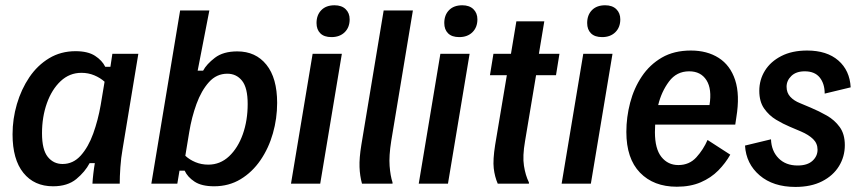

<svg xmlns="http://www.w3.org/2000/svg" viewBox="-20 -707 3311 739"><path d="M184.2 10Q111.7 10 70 -41.7Q28.3 -93.3 28.3 -190Q28.3 -249.2 45 -306.2Q61.7 -363.3 92.9 -409.6Q124.2 -455.8 169.2 -482.9Q214.2 -510 270.8 -510Q318.3 -510 345.8 -492.1Q373.3 -474.2 385 -450H405L412.5 -500H512.5L451.7 -132.5Q445.8 -100 443.3 -63.3Q440.8 -26.7 440.8 0H335.8Q336.7 -16.7 339.2 -38.3Q341.7 -60 345 -79.2H325Q307.5 -45.8 273.8 -17.9Q240 10 184.2 10ZM220.8 -75.8Q261.7 -75.8 290.8 -108.3Q320 -140.8 338.8 -192.9Q357.5 -245 367.5 -302.5L382.5 -392.5Q365.8 -407.5 342.9 -417.1Q320 -426.7 293.3 -426.7Q247.5 -426.7 213.3 -394.6Q179.2 -362.5 160.4 -309.6Q141.7 -256.7 141.7 -194.2Q141.7 -130.8 163.8 -103.3Q185.8 -75.8 220.8 -75.8Z M804.2 10Q755.8 10 728.8 -7.9Q701.7 -25.8 690.8 -50H670.8L662.5 0H562.5L673.3 -666.7H785.8L740.8 -435H761.7Q775 -460 807.1 -484.6Q839.2 -509.2 893.3 -509.2Q964.2 -509.2 1005.4 -457.9Q1046.7 -406.7 1046.7 -310.8Q1046.7 -250.8 1030.4 -193.8Q1014.2 -136.7 982.5 -90.4Q950.8 -44.2 905.8 -17.1Q860.8 10 804.2 10ZM781.7 -73.3Q827.5 -73.3 861.7 -105.4Q895.8 -137.5 914.6 -190.4Q933.3 -243.3 933.3 -306.7Q933.3 -369.2 911.7 -396.2Q890 -423.3 855 -423.3Q813.3 -423.3 784.2 -390.8Q755 -358.3 736.2 -306.7Q717.5 -255 708.3 -198.3L693.3 -107.5Q709.2 -92.5 732.1 -82.9Q755 -73.3 781.7 -73.3Z M1100 0 1183.3 -500H1295.8L1212.5 0ZM1255.8 -564.2Q1227.5 -564.2 1212.9 -578.8Q1198.3 -593.3 1198.3 -618.3Q1198.3 -649.2 1216.7 -667.9Q1235 -686.7 1267.5 -686.7Q1295 -686.7 1310.4 -671.7Q1325.8 -656.7 1325.8 -632.5Q1325.8 -601.7 1306.7 -582.9Q1287.5 -564.2 1255.8 -564.2Z M1373.3 0Q1365 -30 1363.8 -64.2Q1362.5 -98.3 1370.8 -149.2L1456.7 -666.7H1569.2L1485.8 -164.2Q1476.7 -106.7 1479.6 -68.3Q1482.5 -30 1490.8 -5V0Z M1591.7 0 1675 -500H1787.5L1704.2 0ZM1747.5 -564.2Q1719.2 -564.2 1704.6 -578.8Q1690 -593.3 1690 -618.3Q1690 -649.2 1708.3 -667.9Q1726.7 -686.7 1759.2 -686.7Q1786.7 -686.7 1802.1 -671.7Q1817.5 -656.7 1817.5 -632.5Q1817.5 -601.7 1798.3 -582.9Q1779.2 -564.2 1747.5 -564.2Z M1895.8 0Q1884.2 -26.7 1880.4 -59.2Q1876.7 -91.7 1885.8 -149.2L1930.8 -417.5H1865.8L1879.2 -500H1946.7L1967.5 -625H2075L2054.2 -500H2133.3L2120 -417.5H2043.3L2000.8 -163.3Q1990.8 -105.8 1996.7 -68.8Q2002.5 -31.7 2015.8 -5V0Z M2141.7 0 2225 -500H2337.5L2254.2 0ZM2297.5 -564.2Q2269.2 -564.2 2254.6 -578.8Q2240 -593.3 2240 -618.3Q2240 -649.2 2258.3 -667.9Q2276.7 -686.7 2309.2 -686.7Q2336.7 -686.7 2352.1 -671.7Q2367.5 -656.7 2367.5 -632.5Q2367.5 -601.7 2348.3 -582.9Q2329.2 -564.2 2297.5 -564.2Z M2585 11.7Q2495.8 11.7 2443.3 -42.5Q2390.8 -96.7 2390.8 -199.2Q2390.8 -255.8 2405.4 -311.7Q2420 -367.5 2450.4 -412.9Q2480.8 -458.3 2527.5 -485.4Q2574.2 -512.5 2639.2 -512.5Q2701.7 -512.5 2746.2 -484.2Q2790.8 -455.8 2809.6 -398.8Q2828.3 -341.7 2814.2 -255.8L2810 -227.5H2501.7Q2500.8 -212.5 2500.8 -198.3Q2500.8 -134.2 2525.8 -102.9Q2550.8 -71.7 2590.8 -71.7Q2633.3 -71.7 2660.4 -101.7Q2687.5 -131.7 2703.3 -168.3L2790.8 -111.7Q2772.5 -79.2 2744.6 -50.8Q2716.7 -22.5 2677.1 -5.4Q2637.5 11.7 2585 11.7ZM2632.5 -432.5Q2584.2 -432.5 2555 -393.3Q2525.8 -354.2 2513.3 -302.5H2710.8Q2720.8 -364.2 2699.2 -398.3Q2677.5 -432.5 2632.5 -432.5Z M3041.7 12.5Q2955.8 12.5 2903.8 -32.1Q2851.7 -76.7 2847.5 -146.7L2947.5 -170.8Q2949.2 -125.8 2976.7 -97.9Q3004.2 -70 3050 -70Q3087.5 -70 3107.1 -87.9Q3126.7 -105.8 3126.7 -130.8Q3126.7 -155 3109.6 -171.7Q3092.5 -188.3 3063.3 -200.8L3020 -219.2Q2994.2 -230 2967.1 -246.2Q2940 -262.5 2921.2 -289.2Q2902.5 -315.8 2902.5 -357.5Q2902.5 -400 2924.2 -435Q2945.8 -470 2987.1 -491.2Q3028.3 -512.5 3086.7 -512.5Q3162.5 -512.5 3206.7 -474.2Q3250.8 -435.8 3254.2 -370.8L3154.2 -346.7Q3154.2 -385 3135 -408.8Q3115.8 -432.5 3077.5 -432.5Q3044.2 -432.5 3025.8 -414.6Q3007.5 -396.7 3007.5 -373.3Q3007.5 -350 3021.7 -334.6Q3035.8 -319.2 3059.2 -310L3100.8 -292.5Q3132.5 -279.2 3162.5 -262.1Q3192.5 -245 3212.1 -217.9Q3231.7 -190.8 3231.7 -148.3Q3231.7 -104.2 3209.2 -67.5Q3186.7 -30.8 3144.2 -9.2Q3101.7 12.5 3041.7 12.5Z"/></svg>

Font: Familjen Grotesk Medium
Style: Italic
Weight: 500
Italic angle: -9.46201°
Designer: Anders Wikstroem, Jonas Baeckman, Matilda Gysing, Kristian Moeller
Foundry: Familjen STHLM AB
Version: Version 2.002; ttfautohint (v1.8.4.7-5d5b)